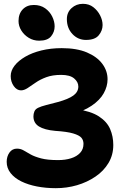

<svg xmlns="http://www.w3.org/2000/svg" viewBox="-20 -968 644 1005"><path d="M272 17Q220 17 173.5 8Q127 -1 91.5 -18.5Q56 -36 35.5 -62Q15 -88 15 -121Q15 -149 29.5 -169.5Q44 -190 69 -190Q88 -190 104 -180.5Q120 -171 140.5 -159.5Q161 -148 195 -139Q229 -130 284 -130Q322 -130 352 -139.5Q382 -149 399.5 -168Q417 -187 417 -215Q417 -234 406 -247Q395 -260 363 -269.5Q331 -279 269 -283Q213 -288 184 -306Q155 -324 155 -359Q155 -372 160 -384.5Q165 -397 180 -404Q194 -411 223 -418.5Q252 -426 283 -434Q338 -449 364 -468Q390 -487 390 -515Q390 -539 368 -557.5Q346 -576 300 -576Q255 -576 222.5 -564Q190 -552 166.5 -535.5Q143 -519 124.5 -507Q106 -495 90 -495Q68 -495 52 -517.5Q36 -540 36 -570Q36 -598 56 -624Q76 -650 112 -671Q148 -692 197 -704Q246 -716 303 -716Q382 -716 435 -693.5Q488 -671 515.5 -634Q543 -597 543 -553Q543 -516 523 -480Q503 -444 459.5 -414.5Q416 -385 345 -366L379 -397Q456 -386 498 -358.5Q540 -331 556.5 -292.5Q573 -254 573 -209Q573 -157 548 -115Q523 -73 479.5 -43.5Q436 -14 383 1.5Q330 17 272 17ZM430 -759Q388 -759 359 -790Q330 -821 330 -868Q330 -903 354.5 -925.5Q379 -948 414 -948Q446 -948 468.5 -930.5Q491 -913 504 -887.5Q517 -862 517 -837Q517 -808 497 -783.5Q477 -759 430 -759ZM185 -755Q155 -755 130.5 -770Q106 -785 91.5 -808.5Q77 -832 77 -858Q77 -896 99 -919Q121 -942 157 -942Q192 -942 216.5 -924.5Q241 -907 253.5 -881Q266 -855 266 -830Q266 -801 247.5 -778Q229 -755 185 -755Z"/></svg>

Font: Shantell Sans
Style: Bold
Weight: 700
Designer: Stephen Nixon, Anya Danilova, Shantell Martin
Foundry: Arrow Type
Version: Version 1.011;[c5ecc13dd]